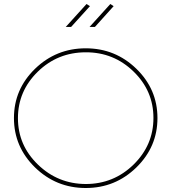

<svg xmlns="http://www.w3.org/2000/svg" viewBox="-20 -941 858 961"><path d="M409.2 -679.2Q269 -679.2 169.4 -582.5Q69.8 -485.4 69.8 -349.6Q69.8 -213.9 169.9 -117.2Q270 -20.5 409.2 -20Q548.8 -20 648.4 -117.2Q748 -214.8 748 -350.6Q748 -486.3 648.4 -583Q548.8 -679.7 409.2 -679.2ZM155.3 -103Q49.8 -206.1 49.8 -350.1Q49.8 -494.1 155.3 -596.7Q261.2 -699.2 409.2 -699.2Q557.1 -699.2 662.6 -596.7Q768.1 -494.1 768.1 -350.1Q768.1 -206.1 662.6 -103Q557.1 0 409.2 0Q261.2 0 155.3 -103ZM548.8 -910.2 455.1 -806.2H428.2L532.2 -920.9ZM430.2 -910.2 335.9 -806.2H309.1L413.1 -920.9Z"/></svg>

Font: Montserrat-Hairline
Style: Regular
Weight: 250
Designer: Julieta Ulanovsky
Foundry: Julieta Ulanovsky
Version: Version 1.000;PS 002.000;hotconv 1.0.70;makeotf.lib2.5.58329